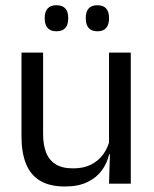

<svg xmlns="http://www.w3.org/2000/svg" viewBox="-20 -684 573 715"><path d="M140.5 -488V-184.5Q140.5 -146 151.2 -117.2Q162 -88.5 186.5 -72.8Q211 -57 252.5 -57Q291.5 -57 319.5 -71.2Q347.5 -85.5 365.2 -110.5Q383 -135.5 389.5 -167L404 -109.5H386.5Q379 -76.5 359 -49.2Q339 -22 305.2 -5.8Q271.5 10.5 222 10.5Q164.5 10.5 128.8 -11.2Q93 -33 76.5 -74.8Q60 -116.5 60 -175.5V-488ZM467 -488V0H386L389.5 -117L386 -122V-488ZM190 -567.5Q168.5 -567.5 157.5 -579.8Q146.5 -592 146.5 -614.5V-618Q146.5 -640.5 157.5 -652.5Q168.5 -664.5 190 -664.5Q212.5 -664.5 223.2 -652.5Q234 -640.5 234 -618V-614.5Q234 -592 223.2 -579.8Q212.5 -567.5 190 -567.5ZM343 -567.5Q321 -567.5 310.2 -579.8Q299.5 -592 299.5 -614.5V-618Q299.5 -640.5 310.2 -652.5Q321 -664.5 343 -664.5Q364.5 -664.5 375.2 -652.5Q386 -640.5 386 -618V-614.5Q386 -592 375.2 -579.8Q364.5 -567.5 343 -567.5Z"/></svg>

Font: Anek Odia Medium
Style: Regular
Weight: 400
Version: Version 1.003